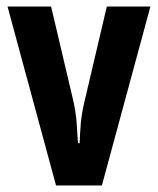

<svg xmlns="http://www.w3.org/2000/svg" viewBox="-20 -566 482 586"><path d="M151 0 3 -546H136L201 -270Q211 -228 213.5 -196.5Q216 -165 218 -129H223Q224 -157 226.5 -188.5Q229 -220 239 -261L306 -546H439L291 0Z"/></svg>

Font: Noto Sans Sinhala UI ExtraCondensed
Style: Bold
Weight: 700
Width: 2
Designer: Jelle Bosma - Monotype Design Team
Foundry: Monotype Imaging Inc.
Version: Version 2.006; ttfautohint (v1.8.4.7-5d5b)